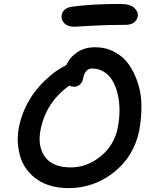

<svg xmlns="http://www.w3.org/2000/svg" viewBox="-20 -966 769 983"><path d="M360.8 -829.1Q326.2 -829.1 308.6 -847.7Q291 -866.2 295.9 -890.1Q304.2 -926.3 352.1 -932.1Q452.6 -945.8 595.2 -945.8Q646.5 -945.8 668 -925.3Q689.5 -904.8 685.1 -881.8Q681.2 -862.3 665.5 -850.6Q649.9 -838.9 626 -838.9Q526.9 -838.9 445.1 -834Q363.3 -829.1 360.8 -829.1ZM330.1 -2.9Q281.7 -2.9 240.7 -14.6Q199.7 -26.4 169.7 -47.4Q139.6 -68.4 117.4 -97.7Q95.2 -127 84.5 -162.1Q73.7 -197.3 71.3 -237.3Q68.8 -277.3 78.1 -319.8Q87.9 -368.2 109.1 -413.6Q130.4 -459 155.8 -492.7Q181.2 -526.4 211.4 -555.2Q241.7 -584 268.3 -602.3Q294.9 -620.6 319.8 -632.8Q337.4 -672.9 375.7 -698.5Q414.1 -724.1 466.8 -724.1Q521 -724.1 565.9 -700.4Q610.8 -676.8 639.4 -636.2Q668 -595.7 685.8 -541.3Q703.6 -486.8 704.1 -425Q704.6 -363.3 692.9 -297.9Q666.5 -167 564.5 -85Q462.4 -2.9 330.1 -2.9ZM188 -303.2Q170.9 -217.8 210 -163.3Q249 -108.9 342.8 -108.9Q425.3 -108.9 495.4 -165.8Q565.4 -222.7 583 -313Q591.8 -357.4 591.8 -401.1Q591.8 -444.8 582.8 -483.4Q573.7 -522 556.9 -551.5Q540 -581.1 512.7 -598.1Q485.4 -615.2 451.2 -615.2Q416 -615.2 405.8 -565.9Q402.3 -544.9 389.4 -533.4Q376.5 -522 359.9 -522Q345.2 -522 335 -527.8Q215.8 -442.9 188 -303.2Z"/></svg>

Font: Shantell Sans Bouncy
Style: Italic
Weight: 500
Italic angle: -11.31°
Designer: Stephen Nixon, Anya Danilova, Shantell Martin
Foundry: Arrow Type
Version: Version 1.006;[9816181b4]